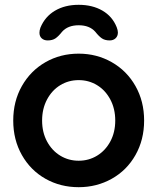

<svg xmlns="http://www.w3.org/2000/svg" viewBox="-20 -768 654 798"><path d="M307 10Q231 10 169 -25Q107 -60 71 -123.5Q35 -187 35 -267Q35 -347 71 -410.5Q107 -474 169 -509.5Q231 -545 307 -545Q382 -545 444.5 -509.5Q507 -474 543 -410.5Q579 -347 579 -267Q579 -187 543 -123.5Q507 -60 444.5 -25Q382 10 307 10ZM307 -435Q265 -435 230.5 -414Q196 -393 175.5 -354.5Q155 -316 155 -267Q155 -218 175.5 -180Q196 -142 230.5 -121Q265 -100 307 -100Q349 -100 383.5 -121Q418 -142 438.5 -180Q459 -218 459 -267Q459 -316 438.5 -354.5Q418 -393 383.5 -414Q349 -435 307 -435ZM465 -655Q470 -642 470 -633Q470 -618 460.5 -609Q451 -600 436 -600Q416 -600 403.5 -608.5Q391 -617 376 -636Q352 -663 307 -663Q262 -663 238 -636Q223 -617 210.5 -608.5Q198 -600 178 -600Q163 -600 153.5 -608.5Q144 -617 144 -632Q144 -642 148 -653Q167 -699 208.5 -723.5Q250 -748 307 -748Q364 -748 405.5 -724Q447 -700 465 -655Z"/></svg>

Font: Quicksand
Style: Bold
Weight: 700
Version: Version 3.000